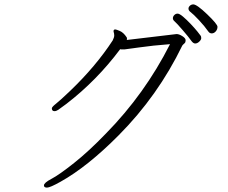

<svg xmlns="http://www.w3.org/2000/svg" viewBox="-20 -828 1040 874"><path d="M928 -685Q912 -708 886.5 -735.5Q861 -763 844 -776Q838 -782 838 -789Q838 -796 844.5 -802Q851 -808 860 -808Q876 -808 923 -763Q970 -718 970 -706Q970 -694 962 -685Q954 -676 944 -676Q934 -676 928 -685ZM767 -745Q767 -753 773.5 -759.5Q780 -766 788.5 -766Q797 -766 813.5 -752Q830 -738 848 -719Q866 -700 879 -684Q892 -668 894 -664.5Q896 -661 896 -654Q896 -647 887 -638.5Q878 -630 868.5 -630Q859 -630 849.5 -644Q840 -658 811.5 -691Q783 -724 775 -730.5Q767 -737 767 -745ZM228 -322Q216 -322 216 -335Q216 -341 235 -356Q254 -371 299 -414Q416 -526 493 -644Q500 -658 500 -666.5Q500 -675 497 -684V-687Q497 -694 505 -694Q509 -694 525.5 -687Q542 -680 556 -659Q558 -657 558 -652.5Q558 -648 557 -646L784 -673Q795 -673 810 -663.5Q825 -654 825 -645Q825 -636 821 -632Q817 -628 814.5 -626Q812 -624 810 -621Q699 -392 520 -212Q378 -69 256 -1Q208 26 194 26Q180 26 180 16Q180 4 214.5 -14Q249 -32 317 -86Q385 -140 462 -220Q639 -400 754 -627Q675 -621 612.5 -612Q550 -603 546 -603H537Q530 -603 527 -604Q420 -461 282 -355Q254 -334 245 -328Q236 -322 228 -322Z"/></svg>

Font: ToneOZ-Pinyin-WenKai-Light
Style: Light
Weight: 300
Designer: Fontworks Inc.
Foundry: ToneOZ
Version: Version 0.240331